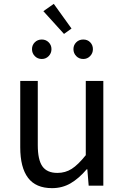

<svg xmlns="http://www.w3.org/2000/svg" viewBox="-20 -963 647 996"><path d="M205 -905 259 -943 351 -815 312 -787ZM146 -708Q146 -729 160.5 -743.5Q175 -758 197 -758Q218 -758 232.5 -743.5Q247 -729 247 -708Q247 -687 232.5 -672Q218 -657 197 -657Q175 -657 160.5 -672Q146 -687 146 -708ZM361 -708Q361 -729 375.5 -743.5Q390 -758 412 -758Q434 -758 448 -743.5Q462 -729 462 -708Q462 -687 447.5 -672Q433 -657 412 -657Q390 -657 375.5 -672Q361 -687 361 -708ZM85 -199V-543H176V-210Q176 -134 200 -100Q224 -66 278 -66Q319 -66 352 -87Q385 -108 425 -158V-543H516V0H440L433 -85H430Q389 -37 346 -12Q303 13 250 13Q166 13 125.5 -40.5Q85 -94 85 -199Z"/></svg>

Font: Noto Sans SC
Style: Regular
Weight: 400
Designer: Ryoko NISHIZUKA ____ (kana & ideographs); Paul D. Hunt (Latin, Greek & Cyrillic); Wenlong ZHANG ___ (bopomofo); Sandoll 
Foundry: Adobe Systems Incorporated
Version: Version 1.004